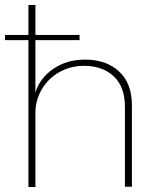

<svg xmlns="http://www.w3.org/2000/svg" viewBox="-27 -750 629 770"><path d="M87 0V-589H-7V-610H87V-730H115V-610H292V-589H115V-379Q133 -437 187 -474Q241 -511 314 -511Q399 -511 450.5 -463.5Q502 -416 502 -328V-1H474V-321Q474 -402 429 -444Q384 -486 310 -486Q256 -486 211.5 -461Q167 -436 141 -392.5Q115 -349 115 -295V0Z"/></svg>

Font: Work Sans ExtraLight
Style: Regular
Weight: 200
Designer: Wei Huang
Foundry: Wei Huang
Version: Version 2.010; ttfautohint (v1.8.3)